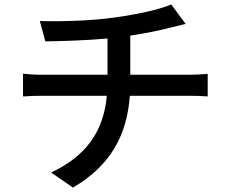

<svg xmlns="http://www.w3.org/2000/svg" viewBox="-20 -800 1040 868"><path d="M84 -467V-364C109 -366 144 -367 175 -367H463C448 -202 366 -93 211 -20L310 48C481 -52 554 -190 567 -367H837C863 -367 895 -366 919 -364V-466C897 -464 856 -462 835 -462H569V-639C636 -649 705 -663 754 -676C770 -680 792 -685 819 -692L754 -780C704 -757 594 -734 499 -721C389 -705 236 -702 160 -705L185 -613C258 -614 367 -617 466 -626V-462H174C143 -462 108 -464 84 -467Z"/></svg>

Font: Noto Sans JP Medium
Style: Regular
Weight: 500
Designer: Ryoko NISHIZUKA 西塚涼子 (kana, bopomofo & ideographs); Paul D. Hunt (Latin, Greek & Cyrillic); Sandoll Communications 산돌커뮤니
Foundry: Adobe
Version: Version 2.004;hotconv 1.0.118;makeotfexe 2.5.65603